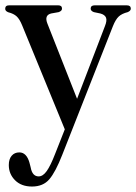

<svg xmlns="http://www.w3.org/2000/svg" viewBox="-26 -454 511 720"><path d="M180.5 123.5 217 31 57 -359Q47.5 -382.5 36.2 -392.8Q25 -403 5 -408Q-6.5 -412.5 -6.5 -421Q-6.5 -434 8 -434H192.5Q206.5 -434 206.5 -421.5Q206.5 -413 194 -408.5L166 -403.5Q139 -397 152 -365L263 -83.5L367.5 -356Q376 -377 371.5 -388Q367 -399 350 -403.5L326 -408.5Q314 -413 314 -421.5Q314 -434 329 -434H449.5Q464.5 -434 464.5 -421.5Q464.5 -413.5 453 -408.5Q431 -403 419.2 -392Q407.5 -381 397.5 -356L207.5 126.5Q182 191.5 158.8 218.5Q135.5 245.5 94 245.5Q54 245.5 30.5 222Q7 198.5 7 165Q7 142.5 17.8 130Q28.5 117.5 46.5 117.5Q73.5 117.5 84.5 156L89 173.5Q95 207.5 119 207.5Q135 207.5 149.2 187.5Q163.5 167.5 180.5 123.5Z"/></svg>

Font: Fraunces 144pt Soft
Style: Regular
Weight: 400
Version: Version 1.000;[0bf87f6ff]